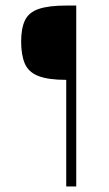

<svg xmlns="http://www.w3.org/2000/svg" viewBox="-20 -548 390 690"><path d="M254 -528V122H218V-261Q153 -261 117.5 -275Q82 -289 69 -320Q56 -351 56 -399Q56 -447 70 -475.5Q84 -504 119.5 -516Q155 -528 217 -528Z"/></svg>

Font: Genos Thin ExtraLight
Style: Regular
Weight: 250
Version: Version 1.010